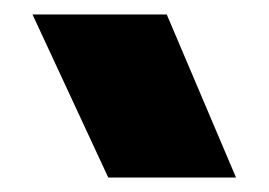

<svg xmlns="http://www.w3.org/2000/svg" viewBox="-20 -768 372 266"><path d="M130 -522 25 -748H211L307 -522Z"/></svg>

Font: Kanit Black
Style: Regular
Weight: 900
Designer: Katatrad Team
Foundry: CadsonDemak
Version: Version 2.000; ttfautohint (v1.8.3)